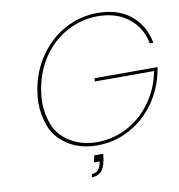

<svg xmlns="http://www.w3.org/2000/svg" viewBox="-94 -796 984 1057"><g transform="rotate(-10 398.0 -267.0)"><path d="M776 -495Q760 -583 692 -637.5Q624 -692 518 -692Q430 -692 350.5 -650.5Q271 -609 216 -531.5Q161 -454 143 -351Q136 -310 136 -273Q136 -217 158 -155Q180 -93 245 -51.5Q310 -10 398 -10Q484 -10 562.5 -50Q641 -90 697 -165.5Q753 -241 773 -341H441L444 -359H795L794 -351Q776 -247 718.5 -165Q661 -83 576.5 -37.5Q492 8 395 8Q298 8 229.5 -37.5Q161 -83 138 -149Q115 -215 115 -274Q115 -311 122 -351Q140 -455 197.5 -537Q255 -619 339.5 -664.5Q424 -710 521 -710Q635 -710 706 -652Q777 -594 796 -495ZM418 59Q416 77 414 90Q405 139 385 157.5Q365 176 334 176L337 158Q380 158 390 104L391 97H360L367 59Z"/></g></svg>

Font: Fz Poppins Thin
Style: Italic
Weight: 100
Italic angle: -10°
Designer: Ninad Kale (Devanagari), Jonny Pinhorn (Latin)
Foundry: Indian Type Foundry
Version: Vit hóa bi Vntype.Com & FontZin.Com